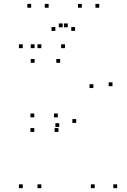

<svg xmlns="http://www.w3.org/2000/svg" viewBox="-20 -971 660 1001"><path d="M288.8 -308.7V-328.7H268.8V-308.7ZM473.8 10V-10H453.8V10ZM590.7 10V-10H570.7V10ZM377.2 -330.2V-350.2H357.2V-330.2ZM195.5 -720V-740H175.5V-720ZM98.7 -720V-740H78.7V-720ZM98.7 10V-10H78.7V10ZM195.5 10V-10H175.5V10ZM158.7 -283.3V-303.3H138.7V-283.3ZM284.7 -283.3V-303.3H264.7V-283.3ZM566.5 -521.7V-541.7H546.5V-521.7ZM318.7 -720V-740H298.7V-720ZM160.3 -720V-740H140.3V-720ZM160.3 -643.5V-663.5H140.3V-643.5ZM293.5 -643.5V-663.5H273.5V-643.5ZM466.8 -512V-532H446.8V-512ZM281.5 -359.2V-379.2H261.5V-359.2ZM158.7 -359.2V-379.2H138.7V-359.2ZM233.5 -930.7V-950.7H213.5V-930.7ZM333.3 -828.7V-848.7H313.3V-828.7ZM306.7 -828.7V-848.7H286.7V-828.7ZM406.5 -930.7V-950.7H386.5V-930.7ZM497.5 -930.7V-950.7H477.5V-930.7ZM371.5 -810V-830H351.5V-810ZM268.5 -810V-830H248.5V-810ZM142.5 -930.7V-950.7H122.5V-930.7Z"/></svg>

Font: Monaspace Neon Dots Var
Style: Regular
Weight: 400
Designer: Riley Cran and the Lettermatic Team
Version: Version 1.100 (Monaspace Neon Dots)